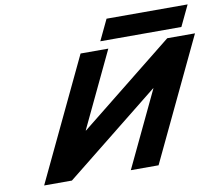

<svg xmlns="http://www.w3.org/2000/svg" viewBox="-91 -980 1250 1089"><g transform="rotate(-10 534.5 -436.0)"><path d="M589.7 -871 532.6 -751H999.5L1056.6 -871ZM783 -436.1H781L236.7 -0.9H76.9L410.3 -702.1H570.1L363.2 -266.9H365.3L909.5 -702.1H1069.3L735.9 -0.9H576.1Z"/></g></svg>

Font: Hussar
Style: BdSuprExtOblFive
Weight: 700
Foundry: Cannot Into Space Fonts
Version: Version 2.00